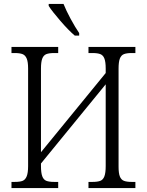

<svg xmlns="http://www.w3.org/2000/svg" viewBox="-20 -950 741 970"><path d="M38 -31H55Q81 -31 94.5 -36.5Q108 -42 115 -59.5Q122 -77 122 -111V-604Q122 -637 115 -654Q108 -671 94 -676.5Q80 -682 55 -682H38V-713H274V-682H253Q228 -682 214 -676.5Q200 -671 193.5 -654Q187 -637 187 -603V-181L514 -581V-604Q514 -637 507.5 -654Q501 -671 487 -676.5Q473 -682 448 -682H427V-713H664V-682H645Q620 -682 606 -676.5Q592 -671 585.5 -654Q579 -637 579 -603V-108Q579 -75 585.5 -58.5Q592 -42 606 -36.5Q620 -31 645 -31H664V0H427V-31H448Q473 -31 487 -36.5Q501 -42 507.5 -59.5Q514 -77 514 -111V-524L187 -124V-111Q187 -77 193.5 -59.5Q200 -42 214 -36.5Q228 -31 253 -31H274V0H38ZM226 -920V-930H301Q314 -897 337 -854.5Q360 -812 380 -783V-770H358Q327 -796 285.5 -844Q244 -892 226 -920Z"/></svg>

Font: Noto Serif NarrowLight
Style: Regular
Weight: 300
Width: 4
Designer: Monotype Design Team
Foundry: Monotype Imaging Inc.
Version: Version 1.001